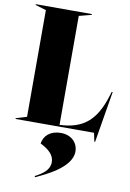

<svg xmlns="http://www.w3.org/2000/svg" viewBox="-109 -777 795 1173"><g transform="rotate(10 288.0 -191.0)"><path d="M513 53H518L571 -265H565L557 -239C507 -76 427 -17 286 -11V-687L363 -707V-712H15V-707L82 -687V-25L15 -5V0H502ZM191 323 194 330C244 306 410 236 410 133C410 80 370 36 303 36C238 36 199 72 192 121C243 146 279 177 279 222C279 269 240 298 191 323Z"/></g></svg>

Font: Nyght Serif Dark
Style: Regular
Weight: 800
Designer: Maksym Kobuzan
Version: Version 0.410;Glyphs 3.1.2 (3151)